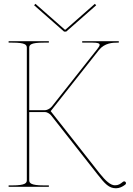

<svg xmlns="http://www.w3.org/2000/svg" viewBox="-20 -975 692 1002"><path d="M165 -955 158 -947.5 314.5 -810H325.5L482 -947.5L475 -955L321.5 -820H318.5ZM25 -760V-752.5H45C111 -752.5 120 -741.5 120 -726V-35C120 -20.5 113.5 -7.5 45 -7.5H25V0H235V-7.5H207.5C139 -7.5 132.5 -20.5 132.5 -35V-390H216C227 -390 242 -379.5 247.5 -372L488.5 -65.5C528 -15 548.5 7.5 585.5 7.5C603 7.5 619.5 -0.5 633 -11C636 -13 637.5 -16 637.5 -19C637.5 -24.5 633 -28.5 628 -28.5C626 -28.5 623.5 -27.5 621.5 -26C607 -14.5 598.5 -8 579.5 -8C557 -8 531 -31 499 -71.5L244.5 -395L496.5 -714C526 -751 568.5 -752.5 592.5 -752.5H600V-760H409V-752.5H464C489 -752.5 500 -749 500 -741C500 -736 496 -729.5 488.5 -720L250 -418.5C243 -410 227 -400 216 -400H132.5V-726C132.5 -741.5 141.5 -752.5 207.5 -752.5H235V-760Z"/></svg>

Font: Znikomit
Style: Regular
Weight: 100
Designer: gluk
Foundry: gluk
Version: Version 0.55